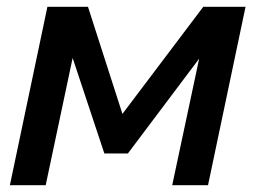

<svg xmlns="http://www.w3.org/2000/svg" viewBox="-20 -543 749 563"><path d="M9 0 119 -523H238L339 -209L576 -523H700L590 0H485L564 -371L355 -93H286L193 -373L114 0Z"/></svg>

Font: Raleway SemiBold
Style: Italic
Weight: 600
Italic angle: -12°
Designer: Matt McInerney, Pablo Impallari, Rodrigo Fuenzalida
Foundry: Matt McInerney, Pablo Impallari, Rodrigo Fuenzalida
Version: Version 4.026